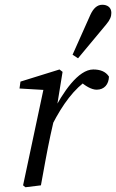

<svg xmlns="http://www.w3.org/2000/svg" viewBox="-20 -779 488 807"><path d="M200 -256C244 -341 291 -406 353 -447L303 -450L315 -439C337 -418 365 -402 386 -402C419 -402 437 -425 438 -457C424 -479 400 -487 372 -487C309 -487 244 -391 200 -304V-256ZM77 0 87 8 152 0C165 -71 177 -140 192 -210L214 -308L219 -329L243 -477L230 -487L66 -436L62 -407L182 -400L165 -414L77 0ZM285 -549 308 -534C348 -582 387 -629 427 -677C443 -696 448 -710 448 -725C448 -748 431 -759 410 -759C388 -759 372 -743 360 -717C335 -661 310 -605 285 -549Z"/></svg>

Font: Source Serif Variable
Style: Italic
Weight: 389
Italic angle: -12°
Designer: Frank Grießhammer
Foundry: Adobe Systems Incorporated
Version: Version 3.001;hotconv 1.0.111;makeotfexe 2.5.65597